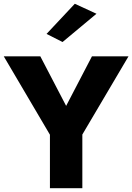

<svg xmlns="http://www.w3.org/2000/svg" viewBox="-21 -999 702 1019"><path d="M491 -926 376 -979 226 -819 311 -776ZM467 -700 330 -437 193 -700H-1L244 -284V0H416V-285L661 -700Z"/></svg>

Font: Jost
Style: Bold
Weight: 700
Version: Version 3.710